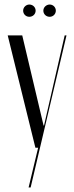

<svg xmlns="http://www.w3.org/2000/svg" viewBox="-20 -651 327 846"><path d="M82 -604C82 -589 94 -577 109 -577C125 -577 137 -589 137 -604C137 -619 125 -631 109 -631C95 -631 82 -619 82 -604ZM171 -604C171 -589 183 -577 199 -577C214 -577 226 -589 226 -604C226 -619 214 -631 199 -631C184 -631 171 -619 171 -604ZM14 -495 136 0H148L106 175H115L273 -495H265L174 -98H172L78 -495Z"/></svg>

Font: Moniqa Display
Style: Regular
Weight: 400
Designer: Rajesh Rajput
Foundry: Rajesh Rajput
Version: Version 1.000